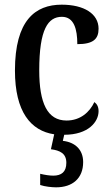

<svg xmlns="http://www.w3.org/2000/svg" viewBox="-20 -567 475 822"><path d="M220 235C290 235 336 197 336 127C336 74 302 42 249 36L255 10C359 10 402 -46 402 -91C402 -110 395 -122 384 -130C364 -87 324 -51 265 -51C183 -51 148 -125 148 -266C148 -443 186 -495 245 -495C297 -495 311 -442 311 -378C378 -378 402 -399 402 -444C402 -508 340 -547 244 -547C131 -547 44 -480 44 -265C44 -88 112 -7 212 8L198 72C237 77 264 90 264 130C264 169 243 185 208 185C193 185 172 182 152 177V225C172 232 203 235 220 235Z"/></svg>

Font: Noto Serif Bengali Condensed Medium
Style: Regular
Weight: 500
Width: 3
Designer: Juan Bruce, Universal Thirst, Indian Type Foundry and the Monotype Design Team.
Foundry: Monotype Imaging Inc.
Version: Version 2.003